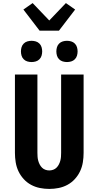

<svg xmlns="http://www.w3.org/2000/svg" viewBox="-20 -1219 640 1247"><path d="M300 8Q269 8 239 2Q209 -4 182 -18.5Q155 -33 134 -56Q113 -79 100 -106.5Q87 -134 82 -164.5Q77 -195 77 -226V-735H223V-226Q223 -213 224 -200Q225 -187 228.5 -174.5Q232 -162 238 -150.5Q244 -139 253 -130Q262 -121 274.5 -116.5Q287 -112 300 -112Q313 -112 325.5 -116.5Q338 -121 347 -130Q356 -139 362 -150.5Q368 -162 371.5 -174.5Q375 -187 376 -200Q377 -213 377 -226V-735H523V-226Q523 -195 518 -164.5Q513 -134 500 -106.5Q487 -79 466 -56Q445 -33 418 -18.5Q391 -4 361 2Q331 8 300 8ZM415 -816Q401 -816 387.5 -820Q374 -824 364 -834Q354 -844 350 -857.5Q346 -871 346 -885Q346 -899 350 -912.5Q354 -926 364 -936Q374 -946 387.5 -950Q401 -954 415 -954Q429 -954 442.5 -950Q456 -946 466 -936Q476 -926 480 -912.5Q484 -899 484 -885Q484 -871 480 -857.5Q476 -844 466 -834Q456 -824 442.5 -820Q429 -816 415 -816ZM185 -816Q171 -816 157.5 -820Q144 -824 134 -834Q124 -844 120 -857.5Q116 -871 116 -885Q116 -899 120 -912.5Q124 -926 134 -936Q144 -946 157.5 -950Q171 -954 185 -954Q199 -954 212.5 -950Q226 -946 236 -936Q246 -926 250 -912.5Q254 -899 254 -885Q254 -871 250 -857.5Q246 -844 236 -834Q226 -824 212.5 -820Q199 -816 185 -816ZM237 -1020 132 -1157 192 -1199 300 -1086 408 -1199 468 -1157 363 -1020Z"/></svg>

Font: Iosevka Aile Heavy
Style: Regular
Weight: 900
Designer: Belleve Invis
Foundry: Belleve Invis
Version: Version 31.1.0; ttfautohint (v1.8.4)